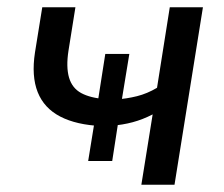

<svg xmlns="http://www.w3.org/2000/svg" viewBox="-20 -507 616 527"><path d="M368 0 399 -193Q372 -179 344 -171.5Q316 -164 286 -162L305 -175L288 -65H222L240 -176L259 -161Q190 -164 145.5 -187Q101 -210 83.5 -254Q66 -298 76 -363L96 -487H187L168 -368Q161 -323 169.5 -294Q178 -265 203 -251.5Q228 -238 269 -235L248 -225L269 -359H335L313 -225L298 -234Q328 -236 356 -243Q384 -250 411 -266L446 -487H537L459 0Z"/></svg>

Font: Nunito Sans 12pt Medium
Style: Italic
Weight: 500
Italic angle: -9°
Designer: Vernon Adams
Foundry: Vernon Adams
Version: Version 3.101;gftools[0.9.27]